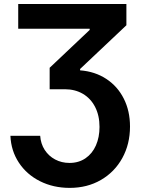

<svg xmlns="http://www.w3.org/2000/svg" viewBox="-20 -727 701 957"><path d="M326.4 85.1Q372.3 85.1 406.3 61.8Q440.3 38.4 458.1 -2.1Q476 -42.7 476 -94.4Q476 -151.2 454.1 -193.8Q432.3 -236.3 393.2 -259.3Q354 -282.2 303.4 -282.2H227.5V-389.2L427 -577.8V-583.7H70.8V-707H610V-601.1L379.2 -383.2V-376.4Q453.4 -370.7 509.8 -333.7Q566.1 -296.7 597 -235.4Q628 -174 628 -96.4Q628 -8.7 589.6 60.9Q551.1 130.6 482.8 170.1Q414.5 209.5 327.6 209.5Q245.8 209.5 179.4 176.2Q113.1 142.9 74.1 83.8Q35.1 24.7 31.9 -50H180.3Q183.1 -10.4 202.8 20.2Q222.6 50.7 254.8 67.9Q287.1 85.1 326.4 85.1Z"/></svg>

Font: Pretendard GOV Variable
Style: Regular
Weight: 400
Designer: Base glyphs from Inter by Rasmus Andersson; Hangul glyphs from Noto Sans CJK(Source Han Sans) by Jang Soo-young and Kang
Foundry: Kil Hyung-jin
Version: Version 1.307;Glyphs 3.2 (3192)